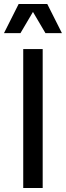

<svg xmlns="http://www.w3.org/2000/svg" viewBox="-38 -947 332 967"><path d="M79 0H177V-700H79ZM-18 -780H65L128 -887L191 -780H274L200 -927H56Z"/></svg>

Font: Uncut Sans Medium
Style: Regular
Weight: 500
Designer: Kasper Nordkvist
Foundry: UNCUT.wtf
Version: Version 1.304;Glyphs 3.2 (3246)